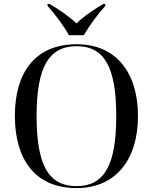

<svg xmlns="http://www.w3.org/2000/svg" viewBox="-20 -951 782 981"><path d="M333 -771H408C434 -816 479 -878 518 -921V-931H508C470 -909 400 -863 371 -831C340 -863 271 -909 233 -931H223V-921C262 -878 307 -816 333 -771ZM371 10C573 10 685 -137 685 -358C685 -580 573 -725 372 -725C159 -725 56 -580 56 -359C56 -137 159 10 371 10ZM371 0C228 0 167 -107 167 -358C167 -608 229 -715 372 -715C513 -715 574 -608 574 -358C574 -107 513 0 371 0Z"/></svg>

Font: Noto Serif Display
Style: Regular
Weight: 400
Designer: Monotype Design Team
Foundry: Monotype Imaging Inc.
Version: Version 2.009